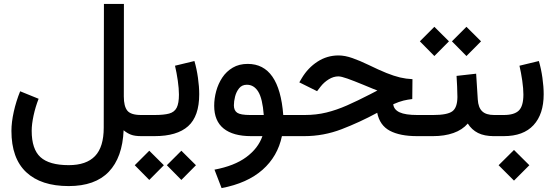

<svg xmlns="http://www.w3.org/2000/svg" viewBox="-20 -692 2822 976"><path d="M176.3 -189.9Q160.2 -148.9 150.6 -104.7Q141.1 -60.5 141.1 -27.3Q141.1 66.4 185.8 106.9Q230.5 147.5 329.6 147.5Q418.9 147.5 463.1 101.3Q507.3 55.2 507.3 -43L508.3 -671.9H609.9L609.4 -201.7Q609.4 -151.9 627.2 -129.6Q645 -107.4 697.3 -107.4H712.4V0H698.2Q664.6 0 645.3 -7.6Q626 -15.1 608.4 -29.8Q602.5 108.4 533 181.2Q463.4 253.9 329.1 253.9Q188.5 253.9 113.3 183.3Q38.1 112.8 38.1 -26.9Q38.1 -70.3 50 -124Q62 -177.7 82.5 -228Z M968.3 -381.8Q980 -341.8 986.3 -296.6Q992.7 -251.5 992.7 -212.9Q992.7 -101.1 936.3 -50.5Q879.9 0 765.6 0H692.9V-107.4H765.6Q813 -107.4 839.8 -114.7Q866.7 -122.1 878.2 -144.5Q889.6 -167 889.6 -211.4Q889.6 -241.2 883.8 -282Q877.9 -322.8 869.6 -357.9ZM828.1 147.9 901.9 74.2 976.1 147.9 901.9 222.7ZM665 147.9 738.8 74.2 813 147.9 738.8 222.7Z M1239.3 -367.2Q1399.9 -367.2 1419.9 -107.4H1468.3V0H1413.1Q1391.6 103 1314.5 171.1Q1237.3 239.3 1106.4 264.2L1070.3 170.4Q1171.4 151.4 1231.9 106.7Q1292.5 62 1314 0H1256.3Q1165 0 1116.9 -38.6Q1068.8 -77.1 1068.8 -154.3Q1068.8 -191.4 1079.1 -229Q1089.4 -266.6 1110.1 -297.9Q1130.9 -329.1 1163.1 -348.1Q1195.3 -367.2 1239.3 -367.2ZM1320.8 -107.4Q1314.5 -190.9 1292.7 -226.1Q1271 -261.2 1234.9 -261.2Q1210 -261.2 1195.6 -243.4Q1181.2 -225.6 1175 -201.2Q1168.9 -176.8 1168.9 -156.7Q1168.9 -130.4 1185.8 -118.9Q1202.6 -107.4 1251.5 -107.4Z M2075.7 -188.5Q2053.2 -186 2031 -180.7Q2008.8 -175.3 1979 -162.1Q1981.9 -134.8 2011.2 -121.1Q2040.5 -107.4 2101.6 -107.4H2127.9V0H2099.6Q2013.2 0 1961.7 -27.3Q1910.2 -54.7 1897.5 -118.7Q1808.1 -70.3 1716.6 -35.2Q1625 0 1526.9 0H1448.7V-107.4H1528.3Q1587.9 -107.4 1639.4 -120.1Q1690.9 -132.8 1744.1 -156.2Q1797.4 -179.7 1861.8 -212.9L1898.4 -231.9Q1888.7 -234.9 1875.2 -241Q1861.8 -247.1 1827.6 -260.7Q1777.8 -281.2 1746.1 -292.5Q1714.4 -303.7 1700.2 -303.7Q1675.3 -303.7 1651.1 -288.8Q1627 -273.9 1609.9 -252L1591.8 -228.5L1501.5 -273.4L1514.2 -294.9Q1545.4 -347.2 1594 -378.7Q1642.6 -410.2 1700.7 -410.2Q1733.4 -410.2 1771.5 -396.7Q1809.6 -383.3 1853 -362.3Q1906.2 -336.4 1944.3 -321Q1982.4 -305.7 2013.4 -298.3Q2044.4 -291 2076.7 -289.6Z M2502.4 0H2490.7Q2441.9 0 2409.9 -16.1Q2377.9 -32.2 2357.9 -64Q2330.1 -31.7 2284.9 -15.9Q2239.7 0 2181.2 0H2108.4V-107.4H2182.1Q2253.4 -107.4 2279.1 -126Q2304.7 -144.5 2305.2 -198.7Q2305.2 -224.6 2303.7 -252.7Q2302.2 -280.8 2300.8 -306.2L2400.4 -317.4L2408.7 -186.5Q2411.1 -145.5 2430.9 -126.5Q2450.7 -107.4 2491.7 -107.4H2502.4ZM2277.3 -481.9 2351.1 -555.7 2425.3 -481.9 2351.1 -407.2ZM2114.3 -481.9 2188 -555.7 2262.2 -481.9 2188 -407.2Z M2743.7 -212.9Q2743.7 -111.8 2692.1 -55.9Q2640.6 0 2541 0H2482.9V-107.4H2541Q2594.7 -107.4 2617.7 -130.4Q2640.6 -153.3 2640.6 -211.4Q2640.6 -241.2 2634.8 -282Q2628.9 -322.8 2620.6 -357.9L2719.2 -381.8Q2731 -341.8 2737.3 -296.6Q2743.7 -251.5 2743.7 -212.9ZM2514.6 147.9 2592.8 70.3 2670.9 147.9 2592.8 226.1Z"/></svg>

Font: Vazir Medium FD-WOL-UI
Style: Medium-FD-WOL-UI
Weight: 500
Designer: Saber Rastikerdar
Foundry: Saber Rastikerdar
Version: Version 30.0.0